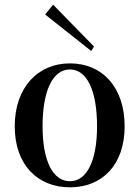

<svg xmlns="http://www.w3.org/2000/svg" viewBox="-20 -786 597 821"><path d="M279 15C416 15 513 -80 513 -246C513 -412 418 -515 279 -515C142 -515 43 -412 43 -246C43 -80 142 15 279 15ZM279 -11C206 -11 162 -98 162 -246C162 -399 206 -489 279 -489C351 -489 395 -400 395 -246C395 -98 351 -11 279 -11ZM173 -724 370 -568 382 -587 207 -766Z"/></svg>

Font: Sprat Condensed Medium
Style: Regular
Weight: 500
Width: 3
Designer: Ethan Nakache
Foundry: Collletttivo
Version: Version 2.000;Glyphs 3.2 (3217)